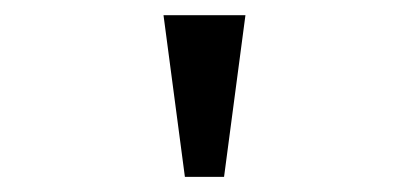

<svg xmlns="http://www.w3.org/2000/svg" viewBox="-20 -776 540 254"><path d="M196.3 -755.9H304.7L276.4 -542H224.6Z"/></svg>

Font: MotoyaLCedar
Style: W3 mono
Weight: 400
Version: Version 1.01